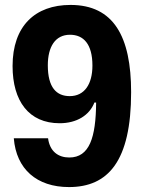

<svg xmlns="http://www.w3.org/2000/svg" viewBox="-20 -750 585 779"><path d="M266 -730C122 -730 31 -644 31 -482C31 -340 97 -250 222 -250C291 -250 343 -282 363 -334H370C369 -192 343 -111 261 -111C217 -111 182 -135 175 -189H36C46 -64 129 9 260 9C418 9 512 -95 512 -376C512 -602 441 -730 266 -730ZM264 -609C319 -609 355 -571 355 -484C355 -409 323 -360 263 -360C209 -360 174 -395 174 -485C174 -560 204 -609 264 -609Z"/></svg>

Font: Mona Sans SemiCondensed
Style: Bold
Weight: 700
Width: 4
Designer: Deni Anggara
Foundry: GitHub
Version: Version 2.000